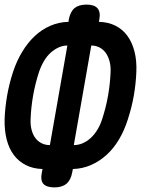

<svg xmlns="http://www.w3.org/2000/svg" viewBox="-21 -790 641 835"><path d="M216 25Q182 25 168 10Q154 -5 161 -40L164 -55Q123 -56 91.5 -72Q60 -88 39 -116Q18 -144 8 -183.5Q-2 -223 -1 -271Q1 -323 10 -374.5Q19 -426 36 -478Q52 -526 76 -565.5Q100 -605 130.5 -633.5Q161 -662 198 -678Q235 -694 277 -695L278 -705Q285 -740 303.5 -755Q322 -770 356 -770Q389 -770 403 -754Q417 -738 411 -705L409 -695Q450 -694 481.5 -678Q513 -662 533.5 -633.5Q554 -605 564 -565.5Q574 -526 572 -478Q570 -426 561 -374.5Q552 -323 535 -271Q520 -223 496.5 -183.5Q473 -144 442 -116Q411 -88 374 -72Q337 -56 296 -55L293 -40Q287 -7 268 9Q249 25 216 25ZM196 -159 272 -592Q252 -592 233.5 -583.5Q215 -575 199 -560.5Q183 -546 170.5 -525Q158 -504 149 -478Q132 -426 123 -374.5Q114 -323 112 -271Q111 -246 116.5 -225Q122 -204 133 -189.5Q144 -175 160 -167Q176 -159 196 -159ZM376 -592 300 -159Q320 -159 338.5 -167Q357 -175 373 -189.5Q389 -204 402 -225Q415 -246 423 -271Q440 -323 449 -374.5Q458 -426 460 -478Q461 -504 455 -525Q449 -546 438.5 -560.5Q428 -575 412 -583.5Q396 -592 376 -592Z"/></svg>

Font: Maple Mono
Style: Bold Italic
Weight: 700
Italic angle: -10°
Monospace: yes
Designer: subframe7536
Version: Version 7.000